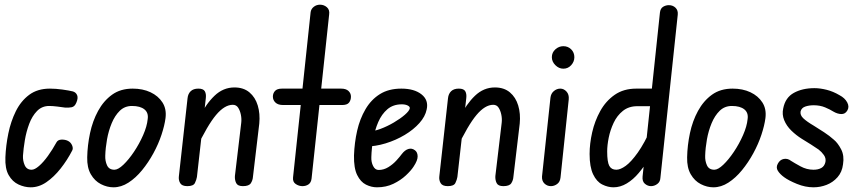

<svg xmlns="http://www.w3.org/2000/svg" viewBox="-20 -794 3694 819"><path d="M111 5Q85 5 59 -7Q33 -19 17 -47Q1 -75 3 -123Q5 -173 15.5 -224.5Q26 -276 47.5 -319.5Q69 -363 104.5 -389.5Q140 -416 193 -416Q218 -416 246.5 -412Q275 -408 291 -404Q304 -400 309 -388Q314 -376 306 -357Q299 -339 285.5 -336.5Q272 -334 258 -335Q245 -337 224.5 -339.5Q204 -342 190 -342Q159 -342 138 -320.5Q117 -299 104.5 -265.5Q92 -232 86 -196Q80 -160 78 -130Q77 -108 85.5 -89Q94 -70 115 -70Q128 -70 146.5 -86Q165 -102 184.5 -129Q204 -156 221 -187Q227 -198 242.5 -198.5Q258 -199 270 -193Q282 -187 287.5 -174Q293 -161 288 -152Q267 -111 238.5 -75Q210 -39 178 -17Q146 5 111 5Z M464 5Q437 5 410.5 -8.5Q384 -22 367.5 -50.5Q351 -79 352 -123Q353 -174 364 -226Q375 -278 398.5 -321Q422 -364 458 -390Q494 -416 546 -416Q589 -416 622 -400.5Q655 -385 673 -357Q691 -329 686 -290Q682 -259 669 -219.5Q656 -180 634.5 -140.5Q613 -101 586 -68Q559 -35 528 -15Q497 5 464 5ZM468 -70Q484 -70 506.5 -91.5Q529 -113 551.5 -146.5Q574 -180 590.5 -217.5Q607 -255 610 -286Q614 -313 596 -327.5Q578 -342 543 -342Q512 -342 491 -321.5Q470 -301 456.5 -268.5Q443 -236 436.5 -199.5Q430 -163 429 -130Q428 -108 436.5 -89Q445 -70 468 -70Z M779 0Q756 0 748.5 -13Q741 -26 743 -42L780 -375Q782 -394 793.5 -405Q805 -416 826 -416Q847 -416 853.5 -405Q860 -394 858 -376L820 -39Q818 -27 811.5 -13.5Q805 0 779 0ZM1016 0Q994 0 987.5 -13Q981 -26 982 -43L1009 -270Q1011 -287 1007.5 -304.5Q1004 -322 996 -334.5Q988 -347 973 -347Q938 -347 901.5 -303.5Q865 -260 817 -159L830 -293Q858 -350 895 -385.5Q932 -421 980 -421Q1019 -421 1044 -400Q1069 -379 1079.5 -344Q1090 -309 1086 -267L1059 -40Q1058 -25 1050 -12.5Q1042 0 1016 0Z M1270 0Q1255 0 1241.5 -9Q1228 -18 1230 -37L1305 -742Q1307 -756 1318.5 -765Q1330 -774 1345 -774Q1362 -774 1374.5 -763Q1387 -752 1384 -732L1309 -32Q1307 -15 1296 -7.5Q1285 0 1270 0ZM1144 -382Q1144 -396 1153 -406Q1162 -416 1183 -416H1435Q1456 -416 1466.5 -406Q1477 -396 1477 -382Q1477 -367 1469 -356.5Q1461 -346 1439 -346H1188Q1166 -346 1155 -356.5Q1144 -367 1144 -382Z M1588 5Q1564 5 1541 -6.5Q1518 -18 1503.5 -47.5Q1489 -77 1490 -131Q1492 -186 1503.5 -236.5Q1515 -287 1539 -328Q1563 -369 1600.5 -392.5Q1638 -416 1692 -416Q1747 -416 1778 -391.5Q1809 -367 1800 -327Q1794 -297 1769 -269Q1744 -241 1706.5 -218.5Q1669 -196 1625 -182.5Q1581 -169 1538 -169L1548 -233Q1573 -233 1602.5 -244Q1632 -255 1660 -271.5Q1688 -288 1707 -304.5Q1726 -321 1728 -332Q1729 -339 1719 -344Q1709 -349 1694 -349Q1657 -349 1632.5 -328Q1608 -307 1593.5 -273.5Q1579 -240 1572 -200.5Q1565 -161 1564 -124Q1563 -103 1571.5 -86Q1580 -69 1595 -69Q1617 -69 1636.5 -81Q1656 -93 1671 -109.5Q1686 -126 1694 -137Q1707 -154 1722 -158.5Q1737 -163 1750 -153Q1761 -145 1761.5 -127.5Q1762 -110 1744 -83Q1733 -66 1711 -45.5Q1689 -25 1658 -10Q1627 5 1588 5Z M1890 0Q1867 0 1859.5 -13Q1852 -26 1854 -42L1891 -375Q1893 -394 1904.5 -405Q1916 -416 1937 -416Q1958 -416 1964.5 -405Q1971 -394 1969 -376L1931 -39Q1929 -27 1922.5 -13.5Q1916 0 1890 0ZM2127 0Q2105 0 2098.5 -13Q2092 -26 2093 -43L2120 -270Q2122 -287 2118.5 -304.5Q2115 -322 2107 -334.5Q2099 -347 2084 -347Q2049 -347 2012.5 -303.5Q1976 -260 1928 -159L1941 -293Q1969 -350 2006 -385.5Q2043 -421 2091 -421Q2130 -421 2155 -400Q2180 -379 2190.5 -344Q2201 -309 2197 -267L2170 -40Q2169 -25 2161 -12.5Q2153 0 2127 0Z M2330 0Q2314 0 2302.5 -11Q2291 -22 2292 -41L2328 -377Q2330 -395 2342.5 -405.5Q2355 -416 2370 -416Q2385 -416 2396.5 -403.5Q2408 -391 2406 -370L2371 -37Q2369 -18 2356.5 -9Q2344 0 2330 0ZM2383 -501Q2364 -501 2349 -516Q2334 -531 2334 -550Q2334 -570 2349 -583.5Q2364 -597 2383 -597Q2403 -597 2416.5 -583.5Q2430 -570 2430 -550Q2430 -531 2416.5 -516Q2403 -501 2383 -501Z M2757 0Q2743 0 2731 -10Q2719 -20 2721 -41L2795 -740Q2797 -758 2808.5 -765Q2820 -772 2833 -772Q2850 -772 2861.5 -761Q2873 -750 2871 -731L2797 -35Q2796 -18 2783.5 -9Q2771 0 2757 0ZM2495 -137Q2495 -181 2506 -229.5Q2517 -278 2540.5 -320.5Q2564 -363 2602 -389.5Q2640 -416 2694 -416H2786L2778 -341H2698Q2662 -341 2637 -321Q2612 -301 2597.5 -270Q2583 -239 2576.5 -206.5Q2570 -174 2570 -148Q2570 -103 2579 -86.5Q2588 -70 2609 -70Q2626 -70 2649 -86.5Q2672 -103 2700.5 -143Q2729 -183 2759 -250L2748 -116Q2728 -84 2704.5 -56Q2681 -28 2653.5 -11.5Q2626 5 2597 5Q2573 5 2549 -7Q2525 -19 2510 -50.5Q2495 -82 2495 -137Z M3023 5Q2996 5 2969.5 -8.5Q2943 -22 2926.5 -50.5Q2910 -79 2911 -123Q2912 -174 2923 -226Q2934 -278 2957.5 -321Q2981 -364 3017 -390Q3053 -416 3105 -416Q3148 -416 3181 -400.5Q3214 -385 3232 -357Q3250 -329 3245 -290Q3241 -259 3228 -219.5Q3215 -180 3193.5 -140.5Q3172 -101 3145 -68Q3118 -35 3087 -15Q3056 5 3023 5ZM3027 -70Q3043 -70 3065.5 -91.5Q3088 -113 3110.5 -146.5Q3133 -180 3149.5 -217.5Q3166 -255 3169 -286Q3173 -313 3155 -327.5Q3137 -342 3102 -342Q3071 -342 3050 -321.5Q3029 -301 3015.5 -268.5Q3002 -236 2995.5 -199.5Q2989 -163 2988 -130Q2987 -108 2995.5 -89Q3004 -70 3027 -70Z M3450 5Q3415 5 3379.5 -9.5Q3344 -24 3325 -38Q3307 -51 3298 -65.5Q3289 -80 3298 -96Q3307 -113 3323.5 -116Q3340 -119 3354 -108Q3368 -99 3394.5 -84.5Q3421 -70 3450 -70Q3470 -70 3483.5 -77.5Q3497 -85 3501 -103Q3504 -119 3494.5 -132.5Q3485 -146 3472 -156Q3458 -166 3439.5 -177.5Q3421 -189 3400 -202Q3376 -217 3355.5 -237Q3335 -257 3325 -281.5Q3315 -306 3321 -332Q3330 -378 3366.5 -398Q3403 -418 3454 -418Q3478 -418 3506 -411Q3534 -404 3561 -388Q3584 -376 3594 -357Q3604 -338 3594 -322Q3585 -307 3568.5 -307.5Q3552 -308 3535 -318Q3521 -327 3499.5 -336Q3478 -345 3451 -345Q3431 -345 3415 -339.5Q3399 -334 3395 -319Q3392 -303 3407 -289Q3422 -275 3451 -258Q3472 -245 3495 -230Q3518 -215 3537 -198Q3554 -184 3568 -157Q3582 -130 3576 -93Q3572 -60 3552.5 -38Q3533 -16 3506 -5.5Q3479 5 3450 5Z"/></svg>

Font: Edu NSW ACT Foundation Medium
Style: Regular
Weight: 500
Version: Version 1.003